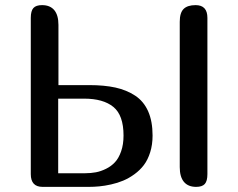

<svg xmlns="http://www.w3.org/2000/svg" viewBox="-20 -729 929 749"><path d="M208 -631.8V-397H328.1Q386.7 -397 430.2 -387.5Q473.6 -377.9 507.1 -356Q540.5 -334 557.9 -294.9Q575.2 -255.9 575.2 -200.2Q575.2 -164.6 565.9 -135Q556.6 -105.5 541.3 -85.2Q525.9 -64.9 504.4 -49.3Q482.9 -33.7 460.7 -24.4Q438.5 -15.1 413.3 -9.5Q388.2 -3.9 367.4 -2Q346.7 0 326.2 0H146Q100.1 0 100.1 -49.8V-659.2Q100.1 -686.5 110.4 -697.8Q120.6 -709 144 -709Q175.3 -709 191.7 -689.5Q208 -669.9 208 -631.8ZM308.1 -344.2H207V-53.2H313Q334.5 -53.2 354 -56.9Q373.5 -60.5 393.8 -70.6Q414.1 -80.6 428.7 -96.4Q443.4 -112.3 452.6 -138.9Q461.9 -165.5 461.9 -200.2Q461.9 -279.3 422.4 -311.8Q382.8 -344.2 308.1 -344.2ZM743.2 -709Q789.1 -709 789.1 -659.2V-49.8Q789.1 -22.5 778.8 -11.2Q768.6 0 745.1 0Q713.9 0 697.5 -19.5Q681.2 -39.1 681.2 -77.1V-644Q681.2 -679.2 696.3 -694.1Q711.4 -709 743.2 -709Z"/></svg>

Font: Marmelad
Style: Regular
Weight: 400
Designer: Manvel Shmavonyan
Foundry: Cyreal (www.cyreal.org)
Version: Version 1.000